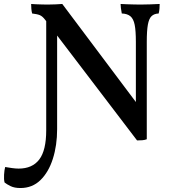

<svg xmlns="http://www.w3.org/2000/svg" viewBox="-107 -699 864 968"><path d="M584 9 120 -600Q107 -617 94 -622.5Q81 -628 55 -631Q52 -642 51 -655.5Q50 -669 50 -679Q60 -678 74.5 -677.5Q89 -677 104.5 -676.5Q120 -676 133 -676Q153 -676 173 -677Q193 -678 207 -679L589 -170ZM-4 249Q-34 249 -53.5 239.5Q-73 230 -84 221Q-88 205 -86.5 181.5Q-85 158 -81 143Q-64 146 -45.5 148.5Q-27 151 -13 151Q56 151 91 105Q126 59 126 -42V-611L181 -610V-48Q181 34 159.5 101.5Q138 169 97 209Q56 249 -4 249ZM584 9 578 -107V-488Q578 -544 572 -574Q566 -604 550.5 -617Q535 -630 507 -631Q504 -648 502.5 -658.5Q501 -669 501 -679Q516 -678 533.5 -677.5Q551 -677 569 -676.5Q587 -676 601 -676Q623 -676 650.5 -677Q678 -678 698 -679Q698 -667 697 -655Q696 -643 693 -631Q670 -630 657 -617.5Q644 -605 638.5 -574.5Q633 -544 633 -488V3Q623 7 610.5 8Q598 9 584 9Z"/></svg>

Font: Vollkorn Medium
Style: Regular
Weight: 500
Designer: Friedrich Althausen
Foundry: Friedrich Althausen
Version: Version 5.000